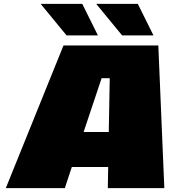

<svg xmlns="http://www.w3.org/2000/svg" viewBox="-20 -972 880 992"><path d="M324 -789 190 -952H405L486 -789ZM611 -789 477 -952H692L773 -789ZM10 0 308 -737H798L829 0H537L539 -109H351L315 0ZM412 -290H542L547 -568H505Z"/></svg>

Font: Tomorrow ExtraBold
Style: Italic
Weight: 800
Italic angle: -10°
Designer: Tony de Marco, Monica Rizzolli
Foundry: Just in Type
Version: Version 2.002